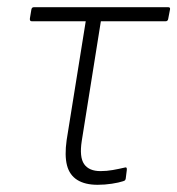

<svg xmlns="http://www.w3.org/2000/svg" viewBox="-20 -502 492 533"><path d="M251 11Q216 11 194.5 -2.5Q173 -16 166 -43Q159 -70 165 -113L218 -443H68Q62 -443 63 -451L67 -475Q68 -482 74 -482H447Q453 -482 452 -476L447 -450Q446 -443 440 -443H260L207 -111Q200 -66 213.5 -46.5Q227 -27 259 -27Q276 -27 293 -30Q310 -33 327 -37Q333 -39 332 -30L329 -6Q328 -2 326.5 -1Q325 0 322 1Q310 5 290.5 8Q271 11 251 11Z"/></svg>

Font: Sofia Sans Semi Condensed ExtraLight
Style: Italic
Weight: 250
Italic angle: -9°
Version: Version 4.100